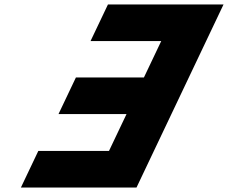

<svg xmlns="http://www.w3.org/2000/svg" viewBox="-20 -845 1027 865"><path d="M466.4 -825H987.1L594.9 0H74.1L152.6 -165H471L550 -331H243.5L322 -496H628.4L706.4 -660H387.9Z"/></svg>

Font: Hussar
Style: BdSuprExtOblFive
Weight: 700
Foundry: Cannot Into Space Fonts
Version: Version 2.00